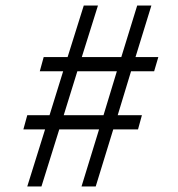

<svg xmlns="http://www.w3.org/2000/svg" viewBox="-20 -670 640 690"><path d="M273 0 336 -205H193L129 0H78L142 -205H64L78 -256H158L207 -414H123L137 -465H223L281 -650H332L274 -465H416L473 -650H524L467 -465H549L534 -414H451L403 -256H490L476 -205H387L324 0ZM352 -256 400 -414H258L209 -256Z"/></svg>

Font: Source Code Pro
Style: Italic
Weight: 400
Italic angle: -11°
Monospace: yes
Designer: Paul D. Hunt, Teo Tuominen
Foundry: Adobe Systems Incorporated
Version: Version 1.050;PS 1.000;hotconv 16.6.51;makeotf.lib2.5.65220